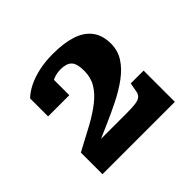

<svg xmlns="http://www.w3.org/2000/svg" viewBox="-107 -872 634 634"><g transform="rotate(-45 209.5 -555.5)"><path d="M242 -443H82Q80 -442 79 -437.5Q78 -433 79.5 -430Q81 -427 87 -428Q125 -445 164.5 -462Q204 -479 240 -497Q276 -515 305 -536.5Q334 -558 350.5 -584Q367 -610 367 -642Q367 -681 348 -706Q329 -731 293.5 -742.5Q258 -754 207 -754Q170 -754 139.5 -747Q109 -740 86.5 -728.5Q64 -717 50 -703V-619H149V-706Q140 -705 131.5 -698Q123 -691 117.5 -681Q112 -671 111 -662Q124 -676 144 -688Q164 -700 189 -700Q216 -700 228.5 -687.5Q241 -675 241 -641Q241 -610 227 -586.5Q213 -563 187 -542.5Q161 -522 124.5 -502Q88 -482 42 -458V-357H380V-503H320L314 -470Q312 -459 304.5 -453Q297 -447 282 -445Q267 -443 242 -443Z"/></g></svg>

Font: Roboto Serif 20pt
Style: Bold
Weight: 700
Version: Version 1.008